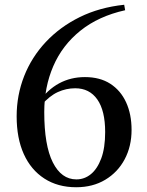

<svg xmlns="http://www.w3.org/2000/svg" viewBox="-20 -771 619 807"><path d="M300 16Q223 16 166.5 -20.5Q110 -57 80 -123.5Q50 -190 50 -282Q50 -371 81.5 -451Q113 -531 172.5 -594.5Q232 -658 315 -699Q398 -740 502 -751L506 -728Q394 -703 318 -642Q242 -581 204 -493Q166 -405 166 -300Q166 -160 202 -88.5Q238 -17 301 -17Q335 -17 362 -39Q389 -61 405.5 -105Q422 -149 422 -216Q422 -306 389 -353Q356 -400 296 -400Q258 -400 223 -384Q188 -368 154 -329L135 -341H142Q217 -447 337 -447Q400 -447 443.5 -419Q487 -391 510 -341Q533 -291 533 -225Q533 -156 504 -101.5Q475 -47 422.5 -15.5Q370 16 300 16Z"/></svg>

Font: Noto Serif SC ExtraLight SemiBold
Style: Regular
Weight: 600
Version: Version 2.002-H1;hotconv 1.1.0;makeotfexe 2.6.0